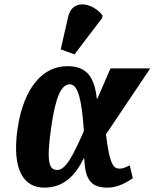

<svg xmlns="http://www.w3.org/2000/svg" viewBox="-20 -849 708 879"><path d="M321 -600 448 -767 449 -779C405 -836 311 -857 292 -772L258 -623ZM182 10C273 10 324 -46 363 -123H366C369 -18 404 10 473 10C508 10 546 -4 588 -33L574 -92C551 -80 538 -77 529 -77C504 -77 483 -83 465 -234L668 -536H486L426 -398H423C411 -514 363 -546 287 -546C179 -546 88 -452 60 -257C33 -65 93 10 182 10ZM242 -71C204 -71 192 -107 214 -264C235 -412 262 -463 300 -463C339 -463 355 -383 364 -249C312 -131 280 -71 242 -71Z"/></svg>

Font: Noto Serif ExtraCondensed Black
Style: Italic
Weight: 900
Width: 2
Italic angle: -12°
Designer: Monotype Design Team
Foundry: Monotype Imaging Inc.
Version: Version 2.014